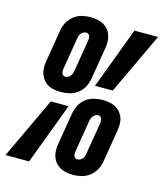

<svg xmlns="http://www.w3.org/2000/svg" viewBox="-137 -827 783 919"><g transform="rotate(15 254.5 -367.5)"><path d="M153 -360Q137 -360 120.5 -362.5Q104 -365 90 -372.5Q76 -380 66 -392Q56 -404 50.5 -419Q45 -434 44.5 -450.5Q44 -467 47 -484L73 -642Q76 -663 86.5 -683Q97 -703 115 -717.5Q133 -732 154.5 -737.5Q176 -743 197 -743Q214 -743 230.5 -740Q247 -737 261 -729.5Q275 -722 285 -710.5Q295 -699 300.5 -684Q306 -669 306.5 -652Q307 -635 304 -618L278 -461Q275 -440 264.5 -419.5Q254 -399 236 -385Q218 -371 196.5 -365.5Q175 -360 154 -360ZM391 -431H303L417 -735H534ZM154 -436Q161 -436 167.5 -439.5Q174 -443 178.5 -448.5Q183 -454 185.5 -460.5Q188 -467 189 -473L215 -631Q216 -637 216 -643Q216 -649 214 -654.5Q212 -660 207.5 -663Q203 -666 197 -666Q190 -666 183.5 -663Q177 -660 172.5 -654.5Q168 -649 165.5 -642.5Q163 -636 162 -629L136 -472Q135 -466 135 -460Q135 -454 137 -448.5Q139 -443 143.5 -439.5Q148 -436 154 -436ZM312 8Q295 8 278.5 5Q262 2 248 -5.5Q234 -13 224 -24.5Q214 -36 208.5 -51Q203 -66 202.5 -83Q202 -100 205 -117L231 -274Q235 -295 245 -315.5Q255 -336 273 -350Q291 -364 312.5 -369.5Q334 -375 355 -375H356Q372 -375 388.5 -372.5Q405 -370 419 -362.5Q433 -355 443.5 -343Q454 -331 459.5 -316Q465 -301 465 -284.5Q465 -268 462 -251L436 -93Q433 -72 422.5 -52Q412 -32 394 -17.5Q376 -3 354.5 2.5Q333 8 312 8ZM-25 0 118 -304H206L92 0ZM312 -69Q319 -69 325.5 -72Q332 -75 336.5 -80.5Q341 -86 343.5 -92.5Q346 -99 347 -106L373 -263Q374 -269 374 -275Q374 -281 372 -286.5Q370 -292 365.5 -295.5Q361 -299 355 -299Q348 -299 341.5 -295.5Q335 -292 330.5 -286.5Q326 -281 323.5 -274.5Q321 -268 320 -262L294 -104Q293 -98 293 -92Q293 -86 295 -80.5Q297 -75 301.5 -72Q306 -69 312 -69Z"/></g></svg>

Font: Iosevka Curly Slab Extrabold
Style: Italic
Weight: 800
Italic angle: -9°
Monospace: yes
Designer: Belleve Invis
Foundry: Belleve Invis
Version: Version 22.1.2; ttfautohint (v1.8.4)